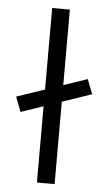

<svg xmlns="http://www.w3.org/2000/svg" viewBox="-53 -776 457 811"><g transform="rotate(5 175.5 -370.0)"><path d="M40 -291 16 -354 311 -454 335 -392ZM135 0V-740H210V0Z"/></g></svg>

Font: Lexend Exa Light
Style: Regular
Weight: 300
Designer: Bonnie Shaver-Troup, Thomas Jockin
Foundry: Lexend
Version: Version 1.007